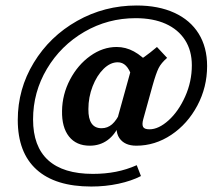

<svg xmlns="http://www.w3.org/2000/svg" viewBox="-20 -559 823 709"><path d="M45.6 -115.9Q45.6 -230.4 104.7 -327.5Q163.8 -424.7 264.6 -481.7Q365.4 -538.7 484.5 -538.7Q565.1 -538.7 623.8 -511.8Q682.6 -484.9 713.7 -434.7Q744.8 -384.5 744.8 -315.2Q744.8 -237 708.7 -169.1Q672.5 -101.2 612.5 -61.1Q552.4 -21 483.3 -21Q439.9 -21 420.7 -49.2Q401.5 -77.5 417.2 -133.9L469.3 -321.7Q491.6 -333.7 512.8 -348.8Q534.1 -363.9 559.6 -385.5L597.1 -345.3Q575.2 -326.5 565.7 -307.4Q556.2 -288.4 543.6 -243.7L508.9 -118.5Q503.7 -99.2 508.5 -90.3Q513.3 -81.5 531.9 -81.5Q565.8 -81.5 602.6 -114.7Q639.3 -147.9 663.8 -202.7Q688.4 -257.6 688.4 -318Q688.4 -372 663.3 -411.1Q638.2 -450.2 591.8 -471.1Q545.3 -491.9 480.9 -491.9Q378.3 -491.9 291.4 -441.4Q204.5 -390.8 153.3 -304.8Q102.1 -218.8 102.1 -118Q102.1 -18.2 157.8 32.5Q213.6 83.1 322.9 83.1Q368.2 83.1 408 75.3Q447.7 67.5 484.9 51L500.5 91.1Q465.6 109.1 417.4 119.5Q369.2 129.8 317.1 129.8Q184.2 129.8 114.9 67.1Q45.6 4.4 45.6 -115.9ZM209.1 -149.5Q209.9 -210.5 238.6 -265.1Q267.3 -319.6 313.4 -352.5Q359.6 -385.5 410.8 -385.5Q444.2 -385.5 474.5 -369Q504.8 -352.5 536.5 -317.7L466.8 -276.6Q457.6 -303.8 444.9 -316.4Q432.3 -329 414.7 -329Q387.4 -329 362.5 -304.6Q337.6 -280.2 322 -240.2Q306.4 -200.2 306.4 -156.2Q306 -120.8 318.2 -103.2Q330.3 -85.5 355 -85.5Q377 -85.5 393.8 -100Q410.5 -114.5 425.7 -146.8L422.4 -102.4Q405.9 -62.5 377.4 -41.7Q349 -21 311.5 -21Q261.7 -21 234.8 -54.9Q207.9 -88.9 209.1 -149.5Z"/></svg>

Font: Playfair Micro SmCond SmLight
Style: Regular
Weight: 360
Width: 4
Designer: Claus Eggers Sørensen
Foundry: Claus Eggers Sørensen
Version: Version 2.100;Glyphs 3.2 (3219)